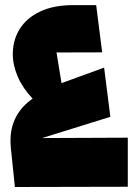

<svg xmlns="http://www.w3.org/2000/svg" viewBox="-20 -748 553 768"><path d="M148.4 -195.8 491.2 -197.3V-1L39.6 0L23.4 -155.8Q22 -171.4 22 -185.1Q22 -291.5 110.4 -353.5Q70.8 -395.5 51 -441.4Q31.2 -487.3 31.2 -531.7Q31.2 -587.4 58.6 -631.6Q85.9 -675.8 140.1 -701.7Q194.3 -727.5 272 -727.5H364.7L388.7 -538.6L206.1 -538.1L226.1 -415.5L396.5 -477.5L421.4 -280.8Z"/></svg>

Font: SG Kara Bold
Style: Regular
Weight: 400
Designer: Damoon Khanjanzadeh
Version: Version 1.000